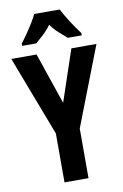

<svg xmlns="http://www.w3.org/2000/svg" viewBox="-101 -991 673 1048"><g transform="rotate(-10 236.0 -467.0)"><path d="M237 -429 333 -714H472L302 -275V0H169V-271L0 -714H140ZM307 -934Q324 -901 348.5 -862.5Q373 -824 401 -787V-774H324Q307 -789 281.5 -811Q256 -833 236 -862Q215 -833 189.5 -810Q164 -787 149 -774H71V-787Q86 -806 105 -833.5Q124 -861 140.5 -888Q157 -915 166 -934Z"/></g></svg>

Font: Noto Sans Sinhala ExtraCondensed
Style: Bold
Weight: 700
Width: 2
Designer: Jelle Bosma - Monotype Design Team
Foundry: Monotype Imaging Inc.
Version: Version 2.006; ttfautohint (v1.8.4.7-5d5b)